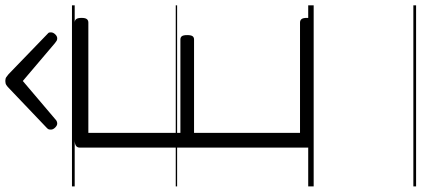

<svg xmlns="http://www.w3.org/2000/svg" viewBox="-440 -728 1544 703"><g transform="rotate(-90 331.5 -377.0)"><path d="M169 0Q155 0 148.5 -5.5Q142 -11 142 -23V-856Q142 -866 149 -870.5Q156 -875 170 -875H600Q608 -875 612.5 -869.5Q617 -864 617 -850Q617 -836 612.5 -830.5Q608 -825 600 -825H196V-488H538Q546 -488 550 -482.5Q554 -477 554 -463Q554 -449 550 -443.5Q546 -438 538 -438H196V-50H600Q608 -50 612.5 -44.5Q617 -39 617 -25Q617 -11 612.5 -5.5Q608 0 600 0ZM230 -939Q223 -939 215.5 -946.5Q208 -954 208 -962Q208 -965 208.5 -968.5Q209 -972 213 -976L361 -1117Q366 -1122 371.5 -1125.5Q377 -1129 386 -1129Q395 -1129 400 -1125.5Q405 -1122 411 -1117L559 -974Q563 -971 563.5 -968Q564 -965 564 -962Q564 -954 557 -946.5Q550 -939 542 -939Q537 -939 533.5 -941Q530 -943 525 -947L386 -1065L247 -947Q243 -943 239 -941Q235 -939 230 -939ZM0 365H663V375H0ZM0 -20H663V0H0ZM0 -505H663V-500H0ZM0 -885H663V-875H0Z"/></g></svg>

Font: Playwrite AT Guides
Style: Regular
Weight: 400
Designer: Veronika Burian, José Scaglione
Foundry: TypeTogether
Version: Version 1.003